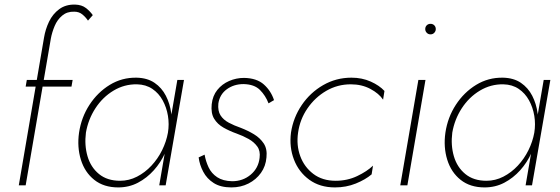

<svg xmlns="http://www.w3.org/2000/svg" viewBox="-20 -809 2444 838"><path d="M97 -460 92 -431H292L297 -460ZM364 -719 385 -743Q373 -760 355 -774Q337 -788 308 -789Q267 -790 238.5 -769Q210 -748 194 -714.5Q178 -681 172 -644L62 0H92L202 -641Q207 -668 218.5 -695.5Q230 -723 251.5 -741Q273 -759 304 -758Q325 -758 339.5 -746Q354 -734 364 -719Z M754 -460 675 0H703L783 -460ZM325 -230Q316 -167 333 -112Q350 -57 391.5 -24Q433 9 496 9Q543 9 582 -11.5Q621 -32 651.5 -66Q682 -100 701 -142.5Q720 -185 727 -230Q733 -272 727.5 -314Q722 -356 704 -391Q686 -426 654.5 -447.5Q623 -469 576 -470Q512 -471 459 -438.5Q406 -406 370.5 -351.5Q335 -297 325 -230ZM355 -230Q365 -288 396.5 -336.5Q428 -385 475.5 -413.5Q523 -442 578 -441Q617 -440 645 -421Q673 -402 690 -371Q707 -340 713 -303.5Q719 -267 713 -230Q706 -191 687.5 -153.5Q669 -116 641 -86Q613 -56 578 -38Q543 -20 504 -20Q448 -20 412 -49.5Q376 -79 362 -127Q348 -175 355 -230Z M873 -134 847 -122Q851 -90 867 -59.5Q883 -29 913 -10Q943 9 990 9Q1031 9 1064.5 -8Q1098 -25 1119 -54.5Q1140 -84 1143 -122Q1147 -159 1131 -183Q1115 -207 1088.5 -223Q1062 -239 1031 -251Q1002 -261 978.5 -273.5Q955 -286 942.5 -305.5Q930 -325 933 -357Q939 -397 970 -419.5Q1001 -442 1043 -442Q1090 -441 1114.5 -416.5Q1139 -392 1152 -358L1176 -372Q1163 -412 1132 -440Q1101 -468 1045 -469Q1011 -469 980 -455.5Q949 -442 928.5 -416.5Q908 -391 904 -354Q900 -315 914.5 -291Q929 -267 955.5 -252Q982 -237 1013 -226Q1041 -216 1065 -202.5Q1089 -189 1103 -169.5Q1117 -150 1113 -120Q1108 -75 1074 -46.5Q1040 -18 993 -18Q953 -19 928 -35.5Q903 -52 890.5 -78.5Q878 -105 873 -134Z M1281 -230Q1289 -288 1322 -336Q1355 -384 1404 -412.5Q1453 -441 1511 -441Q1559 -441 1596.5 -421Q1634 -401 1652 -374L1658 -412Q1636 -436 1598 -453Q1560 -470 1514 -470Q1447 -470 1390.5 -437.5Q1334 -405 1297 -350.5Q1260 -296 1250 -230Q1242 -167 1263 -112.5Q1284 -58 1330 -24.5Q1376 9 1442 9Q1491 9 1533 -8Q1575 -25 1602 -48L1608 -86Q1582 -61 1539 -40.5Q1496 -20 1445 -20Q1387 -20 1347.5 -50Q1308 -80 1290.5 -127.5Q1273 -175 1281 -230Z M1836 -682Q1836 -673 1842.5 -666Q1849 -659 1859 -659Q1869 -659 1875.5 -666Q1882 -673 1882 -682Q1882 -692 1875.5 -698.5Q1869 -705 1859 -705Q1849 -705 1842.5 -698.5Q1836 -692 1836 -682ZM1806 -460 1727 0H1758L1837 -460Z M2353 -460 2274 0H2302L2382 -460ZM1924 -230Q1915 -167 1932 -112Q1949 -57 1990.5 -24Q2032 9 2095 9Q2142 9 2181 -11.5Q2220 -32 2250.5 -66Q2281 -100 2300 -142.5Q2319 -185 2326 -230Q2332 -272 2326.5 -314Q2321 -356 2303 -391Q2285 -426 2253.5 -447.5Q2222 -469 2175 -470Q2111 -471 2058 -438.5Q2005 -406 1969.5 -351.5Q1934 -297 1924 -230ZM1954 -230Q1964 -288 1995.5 -336.5Q2027 -385 2074.5 -413.5Q2122 -442 2177 -441Q2216 -440 2244 -421Q2272 -402 2289 -371Q2306 -340 2312 -303.5Q2318 -267 2312 -230Q2305 -191 2286.5 -153.5Q2268 -116 2240 -86Q2212 -56 2177 -38Q2142 -20 2103 -20Q2047 -20 2011 -49.5Q1975 -79 1961 -127Q1947 -175 1954 -230Z"/></svg>

Font: Jost ExtraLight
Style: Italic
Weight: 250
Italic angle: -5°
Version: Version 3.710